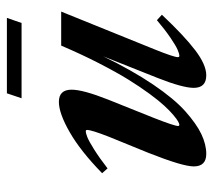

<svg xmlns="http://www.w3.org/2000/svg" viewBox="-51 -568 630 568"><g transform="rotate(-90 264.0 -284.0)"><path d="M257.3 -535.2 272 -578.6H495.1L480 -535.2ZM92.8 11.2Q55.7 11.2 55.7 -25.9Q55.7 -58.6 95.7 -159.7L143.6 -277.3Q163.6 -328.6 163.6 -341.3Q163.6 -345.2 159.7 -345.2Q153.8 -345.2 142.1 -340.6Q130.4 -335.9 105.5 -320.3Q80.6 -304.7 49.8 -280.8L35.6 -296.9Q101.1 -360.8 157 -392.8Q212.9 -424.8 246.6 -424.8Q282.7 -424.8 282.7 -387.2Q282.7 -353.5 253.4 -279.3L199.2 -144Q175.3 -83 175.3 -72.3Q175.3 -68.4 179.2 -68.4Q181.6 -68.4 188.5 -72Q195.3 -75.7 207.8 -86.2Q220.2 -96.7 235.1 -112.8Q250 -128.9 270.5 -156.7Q291 -184.6 312.5 -219.2Q334 -253.9 360.6 -305.7Q387.2 -357.4 413.1 -418H513.7L402.3 -142.6Q378.9 -84.5 378.9 -72.8Q378.9 -68.4 382.8 -68.4Q388.7 -68.4 400.6 -73.5Q412.6 -78.6 436.3 -94.7Q460 -110.8 488.3 -134.8L504.4 -120.1Q442.4 -54.2 399.4 -21.5Q356.4 11.2 325.2 11.2Q288.1 11.2 288.1 -25.9Q288.1 -58.6 317.4 -132.8L381.3 -293.5Q339.8 -208 297.9 -146Q255.9 -84 219 -51Q182.1 -18.1 151.4 -3.4Q120.6 11.2 92.8 11.2Z"/></g></svg>

Font: Elstob 18pt
Style: Bold Italic
Weight: 700
Italic angle: -20°
Designer: Peter S. Baker
Version: Version 1.015